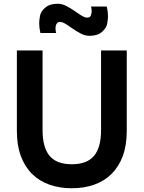

<svg xmlns="http://www.w3.org/2000/svg" viewBox="-20 -989 766 1024"><path d="M363 15Q298 15 244 -4Q190 -23 151.2 -61.2Q112.5 -99.5 91.2 -156.8Q70 -214 70 -290V-720H207V-296Q207 -202.5 244.5 -157.8Q282 -113 363 -113Q444 -113 481.5 -157.8Q519 -202.5 519 -296V-720H656V-290Q656 -214 634.8 -156.8Q613.5 -99.5 574.8 -61.2Q536 -23 482.2 -4Q428.5 15 363 15ZM458.5 -798Q434.5 -798 412.2 -809.2Q390 -820.5 359 -842Q337.5 -857.5 324.2 -864.8Q311 -872 299.5 -872Q289.5 -872 283.5 -864.2Q277.5 -856.5 276.8 -848.2Q276 -840 276 -837Q276 -826 279.5 -813H195.5Q189 -840.5 189 -865Q189 -879.5 193.2 -903.8Q197.5 -928 221.5 -948.5Q245.5 -969 286.5 -969Q310.5 -969 332.8 -957.8Q355 -946.5 386 -925Q407.5 -909.5 420.8 -902.2Q434 -895 445.5 -895Q460.5 -895 464.8 -907.2Q469 -919.5 469 -929.5Q469 -940.5 465.5 -954H549.5Q556 -926.5 556 -902Q556 -887.5 551.8 -863.2Q547.5 -839 523.5 -818.5Q499.5 -798 458.5 -798Z"/></svg>

Font: Vela Sans ExtBd
Style: Regular
Weight: 800
Designer: Principal design: Mikhail Sharanda - project Manrope.
Design modification: Ravid Balaliev
Foundry: Mikhail Sharanda
Version: Version 1.001